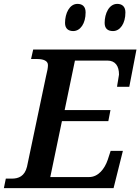

<svg xmlns="http://www.w3.org/2000/svg" viewBox="-31 -969 723 989"><path d="M551 -809C588 -809 615 -848 615 -905C615 -936 597 -949 573 -949C531 -949 508 -900 508 -851C508 -821 525 -809 551 -809ZM346 -809C383 -809 410 -848 410 -905C410 -936 393 -949 368 -949C327 -949 304 -900 304 -851C304 -821 322 -809 346 -809ZM-11 0H554L602 -192H539L524 -146C508 -99 475 -57 428 -57H228L288 -345H527L538 -402H302L355 -657H522C563 -657 582 -629 582 -585C582 -579 572 -529 572 -522H635L672 -714H140L129 -665H160C190 -665 216 -657 216 -634C216 -621 213 -603 206 -576L108 -110C96 -61 64 -49 31 -49H-1Z"/></svg>

Font: Noto Serif Semi
Style: Italic
Weight: 600
Italic angle: -12°
Designer: Monotype Design Team
Foundry: Monotype Imaging Inc.
Version: Version 1.901